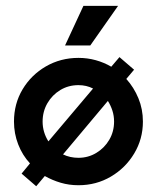

<svg xmlns="http://www.w3.org/2000/svg" viewBox="-20 -630 543 666"><path d="M105.6 16 54.9 -27.8 84 -63.2Q57.6 -91.7 43.1 -129.2Q28.5 -166.7 28.5 -208.3Q28.5 -270.1 58.3 -320.1Q88.2 -370.1 139.2 -399.7Q190.3 -429.2 252.1 -429.2Q283.3 -429.2 312.2 -421.2Q341 -413.2 366 -398.6L394.4 -431.9L445.1 -388.2L418.1 -356.2Q444.4 -327.1 460.1 -289.2Q475.7 -251.4 475.7 -208.3Q475.7 -147.9 445.5 -97.6Q415.3 -47.2 364.6 -17.4Q313.9 12.5 252.1 12.5Q219.4 12.5 190.3 3.8Q161.1 -4.9 135.4 -19.4ZM147.9 -139.6 302.8 -322.9Q279.9 -334.7 252.1 -334.7Q217.4 -334.7 189.2 -317.7Q161.1 -300.7 144.4 -271.9Q127.8 -243.1 127.8 -208.3Q127.8 -171.5 147.9 -139.6ZM252.1 -82.6Q286.1 -82.6 314.2 -99.7Q342.4 -116.7 359 -145.1Q375.7 -173.6 375.7 -208.3Q375.7 -228.5 369.8 -246.5Q363.9 -264.6 354.2 -279.9L198.6 -94.4Q222.9 -82.6 252.1 -82.6ZM205.6 -472.2 269.4 -609.7H389.6L293.1 -472.2Z"/></svg>

Font: Afacad SemiBold
Style: Regular
Weight: 600
Designer: Kristian Moeller
Foundry: Dicotype
Version: Version 1.000